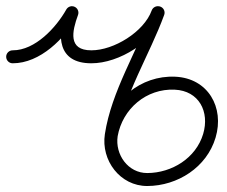

<svg xmlns="http://www.w3.org/2000/svg" viewBox="-41 -582 737 622"><path d="M-21 -398.1C-21 -386.5 -11.7 -377 -0.1 -377C89.1 -376.7 169.6 -457.9 210.4 -530.6C216 -540.7 212.4 -553.5 202.3 -559.2C192.2 -564.9 179.4 -561.2 173.7 -551.1C140.9 -492.7 72.8 -418.7 0.1 -419C-11.5 -419 -21 -409.7 -21 -398.1ZM172.3 -548C142.8 -467 144.7 -376.7 255.1 -377C255.1 -377 255 -377 255 -377C255 -377 254.9 -377 254.9 -377C345.1 -376.7 458.6 -447.6 489.9 -533.7C493.9 -544.6 488.3 -556.6 477.4 -560.6C466.5 -564.6 454.4 -558.9 450.4 -548C425.2 -478.6 327.5 -418.8 255.1 -419C255.1 -419 255 -419 255 -419C255 -419 254.9 -419 254.9 -419C178.5 -418.8 192.5 -480.8 211.8 -533.7C215.7 -544.6 210.1 -556.6 199.2 -560.6C188.3 -564.6 176.3 -558.9 172.3 -548ZM451.4 -548C403.4 -415.9 319.9 -286.7 298.7 -147.3C285.8 -62.5 348.1 21 436.4 20.6C534.5 20.1 628.8 -40 657.4 -136.2C686.5 -233.8 633.2 -328.7 526.7 -333.5C414.3 -338.6 318.2 -257.7 298.8 -147.8C296.7 -136.4 304.4 -125.5 315.8 -123.5C327.2 -121.5 338.1 -129.1 340.1 -140.5C355.9 -229.7 433.3 -295.7 524.9 -291.5C603.9 -288 638.5 -219.8 617.2 -148.2C593.8 -69.7 515.8 -21.8 436.2 -21.4C373.7 -21.1 331.2 -81.6 340.2 -141C360.9 -276.6 444 -404.8 490.9 -533.7C494.9 -544.6 489.3 -556.6 478.4 -560.6C467.5 -564.6 455.4 -558.9 451.4 -548Z"/></svg>

Font: FRB American Cursive Guidelines Arrows Medium
Style: Italic
Weight: 500
Italic angle: -25°
Version: Version 2.0;Modular Font Editor K font №1